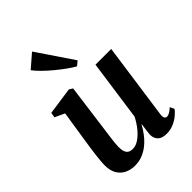

<svg xmlns="http://www.w3.org/2000/svg" viewBox="-244 -942 1058 1058"><g transform="rotate(-45 285.0 -413.0)"><path d="M166 11Q133.5 11 107 -1.8Q80.5 -14.5 64.8 -40.2Q49 -66 48.5 -106.5Q48.5 -122 50.5 -144Q52.5 -166 55.5 -190.8Q58.5 -215.5 62 -239.2Q65.5 -263 68.5 -281.5L97 -465.5L40 -492L45 -521.5L205 -544.5L225.5 -531.5L192.5 -285Q190 -265 186.8 -242.2Q183.5 -219.5 180.8 -197.8Q178 -176 176 -157.8Q174 -139.5 174 -127.5Q174 -104 179.2 -89.8Q184.5 -75.5 195.2 -69.2Q206 -63 223 -63Q247 -63 271.5 -80Q296 -97 317.8 -124.2Q339.5 -151.5 355 -182.5L405 -537H527.5L464.5 -90.5Q462 -73 467 -64.2Q472 -55.5 481.5 -55.5Q490.5 -55.5 502 -61.8Q513.5 -68 529 -82.5L541 -57Q533 -45 514.8 -29.2Q496.5 -13.5 470.8 -1.8Q445 10 414 10Q378 10 361.5 -6.5Q345 -23 344.5 -48.5Q344.5 -52.5 345.2 -61Q346 -69.5 347.5 -80.8Q349 -92 350.5 -103.5Q352 -115 353.5 -124.5L352 -125Q338 -99 319.5 -74.8Q301 -50.5 277.8 -31.2Q254.5 -12 226.8 -0.5Q199 11 166 11ZM326.5 -602.5Q306.5 -613.5 279.2 -633Q252 -652.5 223.2 -676.2Q194.5 -700 170 -724Q145.5 -748 131 -768L209 -835.5L352.5 -623.5Z"/></g></svg>

Font: Merriweather 72pt SemiBold
Style: Italic
Weight: 600
Italic angle: -7.8°
Version: Version 2.101